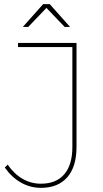

<svg xmlns="http://www.w3.org/2000/svg" viewBox="-20 -906 499 926"><path d="M349 -197Q349 -102 304.5 -51Q260 0 177 0Q126 0 81 -25.5Q36 -51 3 -98L17 -112Q48 -67 89 -43.5Q130 -20 177 -20Q251 -20 290 -65.5Q329 -111 329 -197V-679H67V-699H349ZM188 -886H220L318 -776H292L198 -874H210L116 -776H90Z"/></svg>

Font: Alexandria Thin
Style: Regular
Weight: 250
Designer: Mohamed Gaber
Foundry: Kief Type Foundry
Version: Version 5.100